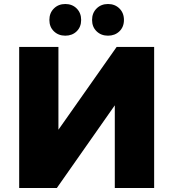

<svg xmlns="http://www.w3.org/2000/svg" viewBox="-20 -933 860 953"><path d="M75.2 0V-700.2H270V-289.1L559.1 -700.2H745.1V0H549.8V-410.2L262.2 0ZM572.8 -777.6Q550.3 -755.9 516.1 -755.9Q481.9 -755.9 459.5 -777.6Q437 -799.3 437 -834Q437 -868.7 459.5 -890.9Q481.9 -913.1 516.1 -913.1Q550.3 -913.1 572.8 -890.9Q595.2 -868.7 595.2 -834Q595.2 -799.3 572.8 -777.6ZM360.6 -777.6Q338.4 -755.9 304.2 -755.9Q270 -755.9 247.6 -777.6Q225.1 -799.3 225.1 -834Q225.1 -868.7 247.6 -890.9Q270 -913.1 304.2 -913.1Q338.4 -913.1 360.6 -890.9Q382.8 -868.7 382.8 -834Q382.8 -799.3 360.6 -777.6Z"/></svg>

Font: Montserrat ExtraBold
Style: Regular
Weight: 800
Designer: Julieta Ulanovsky
Foundry: Julieta Ulanovsky
Version: Version 9.000